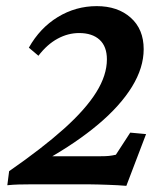

<svg xmlns="http://www.w3.org/2000/svg" viewBox="-20 -602 537 627"><path d="M3.9 2.9 9.8 -43Q118.2 -118.2 189 -181.6Q259.8 -245.1 294.4 -300.8Q329.1 -356.4 329.1 -408.2Q329.1 -450.2 305.2 -472.2Q281.2 -494.1 238.3 -494.1Q202.1 -494.1 168 -475.6Q133.8 -457 105.5 -419.9L74.2 -446.3Q110.4 -510.7 168.9 -546.4Q227.5 -582 295.9 -582Q364.3 -582 406.7 -544.4Q449.2 -506.8 449.2 -441.4Q449.2 -380.9 411.1 -318.8Q373 -256.8 301.3 -196.3Q229.5 -135.7 128.9 -79.1L130.9 -91.8H309.6Q325.2 -91.8 335.4 -92.8Q345.7 -93.8 358.4 -96.7L405.3 -168.9L457 -164.1L392.6 4.9Q380.9 3.9 364.7 2.9Q348.6 2 332.5 1.5Q316.4 1 300.8 0.5Q285.2 0 272.5 0H78.1Q59.6 0 41 0.5Q22.5 1 3.9 2.9Z"/></svg>

Font: Crimson Pro ExtraLight SemiBold
Style: Italic
Weight: 600
Italic angle: -12°
Version: Version 1.002